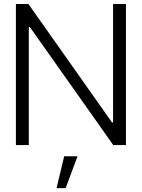

<svg xmlns="http://www.w3.org/2000/svg" viewBox="-20 -748 731 990"><path d="M62 0H128.4V-608.9H133.8L564 0H629.4V-727.5H563V-116.7H557.6L126.5 -727.5H62ZM271.5 222.2H318.4L379.9 57.6H311Z"/></svg>

Font: Guggenheim Sans Display Light
Style: Regular
Weight: 300
Designer: Modified by Tom Baber under direction of Pentagram Design 2023
Foundry: rsms
Version: Version 1.001;Glyphs 3.1.2 (3151)